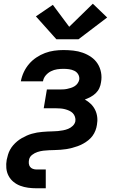

<svg xmlns="http://www.w3.org/2000/svg" viewBox="-20 -807 640 1032"><path d="M176 205Q153 205 131 202Q109 199 89 191.5Q69 184 52.5 170.5Q36 157 26 138Q16 119 14 96.5Q12 74 16 52Q19 38 23 24.5Q27 11 34 -2Q41 -15 51 -26.5Q61 -38 72.5 -47.5Q84 -57 97 -64.5Q110 -72 123.5 -78Q137 -84 151 -88Q165 -92 179 -94.5Q193 -97 207 -98Q221 -99 235 -100Q249 -101 263 -101Q277 -101 291 -102.5Q305 -104 319 -106.5Q333 -109 346.5 -114.5Q360 -120 371 -130.5Q382 -141 385 -155Q387 -167 383 -179Q379 -191 371 -199Q363 -207 352 -212Q341 -217 329.5 -220Q318 -223 305.5 -224Q293 -225 281 -225H215L232 -326H298Q308 -326 319 -326.5Q330 -327 340 -329Q350 -331 361 -334.5Q372 -338 381.5 -344Q391 -350 397.5 -359.5Q404 -369 406 -379Q408 -394 400.5 -407Q393 -420 379.5 -426.5Q366 -433 351 -435Q336 -437 321 -437Q304 -437 287 -434.5Q270 -432 254 -424Q238 -416 226 -402Q214 -388 211 -370H92Q97 -396 108 -419.5Q119 -443 136 -463Q153 -483 175.5 -498Q198 -513 222 -522Q246 -531 271 -534.5Q296 -538 321 -538Q348 -538 374.5 -535Q401 -532 425 -523.5Q449 -515 470 -500.5Q491 -486 504.5 -465Q518 -444 523 -418Q528 -392 523 -365Q521 -349 514 -333.5Q507 -318 494.5 -306Q482 -294 467 -286Q452 -278 436 -272Q454 -262 468 -248.5Q482 -235 491 -217Q500 -199 502.5 -178Q505 -157 501 -136Q499 -121 493 -105.5Q487 -90 477.5 -77Q468 -64 455 -53.5Q442 -43 427.5 -35Q413 -27 398 -21.5Q383 -16 367.5 -12Q352 -8 336.5 -5.5Q321 -3 305.5 -2Q290 -1 274.5 -0.5Q259 0 243.5 0.5Q228 1 212.5 3Q197 5 181.5 10Q166 15 152.5 25.5Q139 36 136 52Q134 62 135 72Q136 82 141.5 89.5Q147 97 156.5 100.5Q166 104 176 104H226V205ZM283 -596 173 -719 264 -781 352 -663 479 -787 556 -713 402 -596Z"/></svg>

Font: Iosevka Curly Extended Oblique
Style: Bold
Weight: 700
Width: 7
Italic angle: -9°
Monospace: yes
Designer: Belleve Invis
Foundry: Belleve Invis
Version: Version 11.1.0; ttfautohint (v1.8.3)